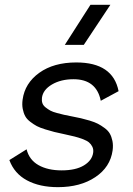

<svg xmlns="http://www.w3.org/2000/svg" viewBox="-20 -770 554 800"><path d="M221.2 9.8Q145 9.8 92.3 -18.6Q39.6 -46.9 19 -103L90.8 -147.9Q101.6 -104 140.4 -82Q179.2 -60.1 236.8 -60.1Q295.4 -60.1 329.6 -80.8Q363.8 -101.6 368.2 -133.8Q370.1 -147.9 364.7 -158.7Q359.4 -169.4 350.6 -176.8Q341.8 -184.1 324 -190.7Q306.2 -197.3 290.5 -201.2Q274.9 -205.1 248 -210.9Q222.2 -216.3 206.3 -220.2Q190.4 -224.1 168.5 -231Q146.5 -237.8 133.5 -244.6Q120.6 -251.5 106.2 -262.5Q91.8 -273.4 85 -286.1Q78.1 -298.8 74.7 -316.4Q71.3 -334 74.2 -355Q83.5 -423.3 143.6 -466.6Q203.6 -509.8 297.9 -509.8Q450.7 -509.8 474.1 -390.1L399.9 -350.1Q381.8 -439.9 286.1 -439.9Q233.9 -439.9 196.5 -418Q159.2 -396 154.8 -362.8Q153.3 -350.1 156.7 -340.1Q160.2 -330.1 170.2 -322.3Q180.2 -314.5 189.9 -309.1Q199.7 -303.7 217.5 -299.1Q235.4 -294.4 246.8 -291.7Q258.3 -289.1 278.8 -285.2Q302.2 -280.8 317.1 -277.3Q332 -273.9 353.3 -267.6Q374.5 -261.2 387.7 -254.4Q400.9 -247.6 415.5 -236.8Q430.2 -226.1 437.5 -213.4Q444.8 -200.7 448.5 -182.6Q452.1 -164.6 449.2 -143.1Q439.5 -73.7 377.2 -32Q314.9 9.8 221.2 9.8ZM250 -583 356.9 -750H439.9L329.1 -583Z"/></svg>

Font: Human Sans
Style: Italic
Weight: 400
Italic angle: -8°
Designer: Tim Radville
Foundry: Continuum
Version: Version 1.000;FEAKit 1.0